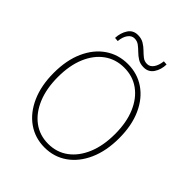

<svg xmlns="http://www.w3.org/2000/svg" viewBox="-232 -966 1112 1112"><g transform="rotate(45 324.0 -410.0)"><path d="M324 12Q246 12 185.5 -30.5Q125 -73 90.5 -150.5Q56 -228 56 -332Q56 -436 90.5 -512.5Q125 -589 185.5 -630.5Q246 -672 324 -672Q402 -672 462.5 -630.5Q523 -589 557.5 -512.5Q592 -436 592 -332Q592 -228 557.5 -150.5Q523 -73 462.5 -30.5Q402 12 324 12ZM324 -18Q394 -18 446.5 -57Q499 -96 528.5 -166.5Q558 -237 558 -332Q558 -427 528.5 -496.5Q499 -566 446.5 -604Q394 -642 324 -642Q254 -642 201.5 -604Q149 -566 119.5 -496.5Q90 -427 90 -332Q90 -237 119.5 -166.5Q149 -96 201.5 -57Q254 -18 324 -18ZM402 -722Q373 -722 353 -734.5Q333 -747 317 -763Q301 -779 284.5 -791.5Q268 -804 246 -804Q223 -804 207 -782Q191 -760 188 -724L164 -726Q166 -769 186.5 -800.5Q207 -832 246 -832Q275 -832 295.5 -819.5Q316 -807 332 -791Q348 -775 364 -762.5Q380 -750 402 -750Q425 -750 440.5 -772Q456 -794 460 -830L484 -828Q483 -785 462 -753.5Q441 -722 402 -722Z"/></g></svg>

Font: Mada ExtraLight
Style: Regular
Weight: 250
Designer: Khaled Hosny
Version: Version 1.5